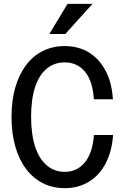

<svg xmlns="http://www.w3.org/2000/svg" viewBox="-20 -970 644 1000"><path d="M317 10Q254 10 203 -16Q152 -42 115.5 -90.5Q79 -139 59.5 -207.5Q40 -276 40 -361Q40 -446 59.5 -514Q79 -582 115.5 -630.5Q152 -679 203 -704.5Q254 -730 317 -730Q389 -730 443.5 -696.5Q498 -663 530.5 -600.5Q563 -538 568 -453H469Q463 -547 423 -596Q383 -645 317 -645Q263 -645 223.5 -612.5Q184 -580 163 -517Q142 -454 142 -362Q142 -270 163 -206Q184 -142 223.5 -108.5Q263 -75 317 -75Q382 -75 422.5 -125Q463 -175 469 -267H569Q563 -182 530.5 -119.5Q498 -57 443 -23.5Q388 10 317 10ZM320 -793H237L332 -950H462Z"/></svg>

Font: Instrument Sans SemiCondensed Medium
Style: Regular
Weight: 500
Width: 4
Designer: Rodrigo Fuenzalida
Foundry: fragTYPE
Version: Version 1.000;gftools[0.9.28]